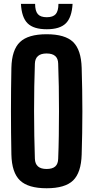

<svg xmlns="http://www.w3.org/2000/svg" viewBox="-20 -991 495 1020"><path d="M227.6 9.1Q129.7 9.1 86.2 -32.5Q42.6 -74.1 40.5 -170.5Q39.4 -226.3 38.8 -284Q38.2 -341.7 38.2 -400.3Q38.2 -458.9 38.8 -516.6Q39.4 -574.3 40.5 -630.2Q42.6 -726.3 86.2 -767.7Q129.7 -809.1 227.6 -809.1Q325.8 -809.1 368.5 -767.7Q411.2 -726.3 413.9 -630.2Q415.7 -573.6 416.6 -515.8Q417.6 -458 417.6 -399.7Q417.6 -341.4 416.6 -283.8Q415.7 -226.3 413.9 -170.5Q411.2 -74.1 368.5 -32.5Q325.8 9.1 227.6 9.1ZM227.6 -93.3Q258.6 -93.3 273.6 -106.8Q288.6 -120.4 289.1 -147.9Q291.5 -205.7 292.4 -270.1Q293.4 -334.4 293.4 -401Q293.4 -467.6 292.4 -531.6Q291.4 -595.7 289.1 -652.7Q288.6 -680 273.3 -693.4Q257.9 -706.9 227.6 -706.9Q197.4 -706.9 181.9 -693.4Q166.3 -680 165.3 -652.7Q163.3 -595.7 162.1 -531.6Q160.9 -467.6 161 -401Q161.1 -334.4 162.2 -270.1Q163.4 -205.7 165.3 -147.9Q166.3 -120.4 181.9 -106.8Q197.4 -93.3 227.6 -93.3ZM228.5 -835.6Q158.7 -835.6 126.8 -866.9Q95 -898.1 91.2 -970.6H166.5Q166.6 -932.5 181 -916Q195.3 -899.5 228.5 -899.5Q261.6 -899.5 276 -916Q290.3 -932.5 290.5 -970.6H365.6Q361.4 -898.1 329.6 -866.9Q297.9 -835.6 228.5 -835.6Z"/></svg>

Font: Big Shoulders Thin
Style: Regular
Weight: 100
Designer: Patric King
Foundry: XO Type Co
Version: Version 2.002